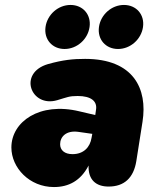

<svg xmlns="http://www.w3.org/2000/svg" viewBox="-20 -744 637 776"><path d="M198 12C257 12 306 -13 338 -75C336 -18 367 10 419 10C482 10 520 -25 531 -93L556 -252C577 -385 520 -506 324 -506C275 -506 235 -502 174 -485C51 -449 105 -308 211 -339C252 -351 259 -356 294 -356C348 -356 374 -335 368 -300L365 -279L301 -294C140 -333 26 -252 26 -148C26 -66 99 12 198 12ZM241 -546C291 -546 335 -585 342 -635C349 -685 315 -724 265 -724C215 -724 171 -685 164 -635C157 -585 191 -546 241 -546ZM457 -546C507 -546 551 -585 558 -635C565 -685 531 -724 481 -724C431 -724 387 -685 380 -635C373 -585 407 -546 457 -546ZM223 -161C223 -191 247 -218 297 -211L353 -203L350 -187C344 -149 318 -121 273 -121C241 -121 223 -137 223 -161Z"/></svg>

Font: SN Pro Black
Style: Italic
Weight: 900
Italic angle: -9°
Designer: Tobias Whetton
Foundry: Supernotes
Version: Version 1.001;Glyphs 3.2 (3249)